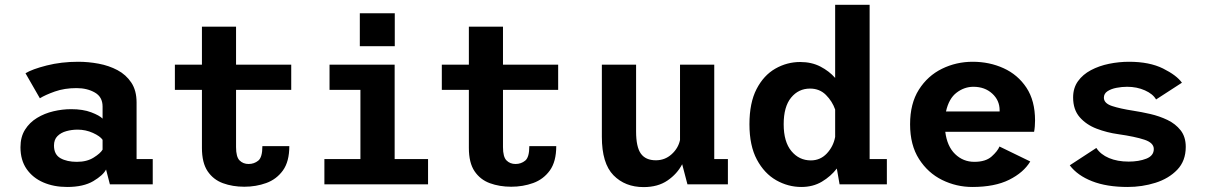

<svg xmlns="http://www.w3.org/2000/svg" viewBox="-20 -770 5055 802"><path d="M260.5 11Q205 11 161 -8Q117 -27 91.2 -64Q65.5 -101 65.5 -155Q65.5 -198 84.5 -228.2Q103.5 -258.5 134.8 -277.5Q166 -296.5 203.2 -305.2Q240.5 -314 277 -314Q326.5 -314 361.2 -300.8Q396 -287.5 408.5 -274.5V-325Q408.5 -365 376.2 -383.5Q344 -402 299.5 -402Q249.5 -402 209.2 -387.8Q169 -373.5 146.5 -359.5L86.5 -464Q114 -481 175 -496.5Q236 -512 307 -512Q349 -512 392 -504Q435 -496 470.8 -477Q506.5 -458 528.5 -425Q550.5 -392 550.5 -342V-105.5H618V0H439L423 -62Q411 -38 369.8 -13.5Q328.5 11 260.5 11ZM301 -94Q343 -94 371.2 -111.8Q399.5 -129.5 408.5 -145V-186Q398.5 -201 368.2 -214.8Q338 -228.5 304 -228.5Q280 -228.5 257.2 -222.2Q234.5 -216 220 -201.5Q205.5 -187 205.5 -162Q205.5 -124.5 232.5 -109.2Q259.5 -94 301 -94Z M823.5 -152V-394.5H710.5V-500H823.5V-658.5H966V-500H1196.5V-394.5H966V-155.5Q966 -114.5 980.8 -99.8Q995.5 -85 1018.5 -85Q1041.5 -85 1058.8 -99Q1076 -113 1076 -159.5H1188.5Q1188.5 -95 1161.8 -58Q1135 -21 1092.2 -5.5Q1049.5 10 1000.5 10Q951.5 10 911.2 -4.8Q871 -19.5 847.2 -54.8Q823.5 -90 823.5 -152Z M1483 -714.5H1629V-577H1483ZM1335 0V-105.5H1485.5V-394.5H1356.5V-500H1628.5V-105.5H1768V0Z M1938.5 -152V-394.5H1825.5V-500H1938.5V-658.5H2081V-500H2311.5V-394.5H2081V-155.5Q2081 -114.5 2095.8 -99.8Q2110.5 -85 2133.5 -85Q2156.5 -85 2173.8 -99Q2191 -113 2191 -159.5H2303.5Q2303.5 -95 2276.8 -58Q2250 -21 2207.2 -5.5Q2164.5 10 2115.5 10Q2066.5 10 2026.2 -4.8Q1986 -19.5 1962.2 -54.8Q1938.5 -90 1938.5 -152Z M2668.5 11.5Q2591 11.5 2542.5 -38Q2494 -87.5 2494 -198.5V-500H2637V-221Q2637 -156 2657 -128.2Q2677 -100.5 2719.5 -100.5Q2757.5 -100.5 2785.2 -125.5Q2813 -150.5 2820.5 -185V-500H2963.5V-105.5H3020.5V0H2851.5L2829.5 -84Q2808.5 -43.5 2768.2 -16Q2728 11.5 2668.5 11.5Z M3327.5 11Q3272 11 3222.2 -17.2Q3172.5 -45.5 3141.5 -103.5Q3110.5 -161.5 3110.5 -251Q3110.5 -340.5 3140.2 -398Q3170 -455.5 3218.5 -483.2Q3267 -511 3322.5 -511Q3370 -511 3406.8 -492Q3443.5 -473 3468.5 -444.5V-750H3612.5V-105.5H3684.5V0H3487L3475.5 -66Q3450.5 -33.5 3413.2 -11.2Q3376 11 3327.5 11ZM3253.5 -251Q3253.5 -177.5 3285.8 -138.8Q3318 -100 3367 -100Q3406.5 -100 3433.8 -129Q3461 -158 3468.5 -198V-312.5Q3456.5 -347 3430 -373.5Q3403.5 -400 3363.5 -400Q3315.5 -400 3284.5 -362.2Q3253.5 -324.5 3253.5 -251Z M4041.5 11Q3975 11 3915.5 -18.2Q3856 -47.5 3818.8 -105.8Q3781.5 -164 3781.5 -251Q3781.5 -337.5 3818.2 -395.5Q3855 -453.5 3914.8 -482.8Q3974.5 -512 4043 -512Q4113 -512 4172.2 -485Q4231.5 -458 4267.5 -403.8Q4303.5 -349.5 4303.5 -266.5Q4303.5 -255 4302.5 -242.2Q4301.5 -229.5 4299.5 -219.5H3928.5Q3936 -159 3969.5 -126.5Q4003 -94 4050 -94Q4097 -94 4122 -116.2Q4147 -138.5 4155 -158L4283.5 -95.5Q4255.5 -49 4195.2 -19Q4135 11 4041.5 11ZM4046 -407.5Q4008 -407.5 3975.8 -383Q3943.5 -358.5 3931.5 -304.5H4155.5V-309.5Q4155.5 -351 4124.5 -379.2Q4093.5 -407.5 4046 -407.5Z M4690 11Q4603 11 4541.8 -13Q4480.5 -37 4448.5 -79.5L4559.5 -152Q4577.5 -124.5 4612.5 -109.8Q4647.5 -95 4694.5 -95Q4737 -95 4768.2 -107.2Q4799.5 -119.5 4799.5 -147.5Q4799.5 -173.5 4760.2 -186.5Q4721 -199.5 4651 -209.5Q4604 -216 4560.8 -232.5Q4517.5 -249 4490 -280.5Q4462.5 -312 4462.5 -363Q4462.5 -402.5 4482.8 -430.8Q4503 -459 4537 -477Q4571 -495 4612.5 -503.5Q4654 -512 4696.5 -512Q4781.5 -512 4838.2 -483.8Q4895 -455.5 4917 -424.5L4809 -354.5Q4796 -377.5 4762.5 -392.5Q4729 -407.5 4688 -407.5Q4666 -407.5 4643.8 -403.2Q4621.5 -399 4606.2 -389Q4591 -379 4591 -362Q4591 -338.5 4625 -327.2Q4659 -316 4714 -307.5Q4747 -302.5 4785 -293.8Q4823 -285 4856.5 -269Q4890 -253 4911.5 -225.8Q4933 -198.5 4933 -156.5Q4933 -98 4897.5 -61Q4862 -24 4806.5 -6.5Q4751 11 4690 11Z"/></svg>

Font: Trispace SemiBold
Style: Regular
Weight: 600
Designer: Tyler Finck
Foundry: Etcetera Type Company
Version: Version 1.210; ttfautohint (v1.8.3)